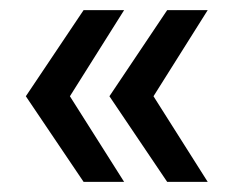

<svg xmlns="http://www.w3.org/2000/svg" viewBox="-20 -447 479 379"><path d="M145 -427H225L118 -257L225 -88H145L31 -257ZM310 -427H390L283 -257L390 -88H310L196 -257Z"/></svg>

Font: Montserrat
Style: Regular
Weight: 400
Designer: Julieta Ulanovsky
Foundry: Julieta Ulanovsky
Version: Version 6.001